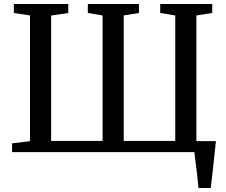

<svg xmlns="http://www.w3.org/2000/svg" viewBox="-20 -763 1136 963"><path d="M40.5 0V-44L130.5 -55V-685.5L49.5 -698V-743H322.5V-698L236.5 -685V-56H494.5V-685.5L420.5 -698V-743H677V-698L600.5 -685.5V-56H859V-685.5L783.5 -698V-743H1044.5V-698L965 -685.5V-55.5L966 -55H1063Q1059 -21.5 1054.8 20.8Q1050.5 63 1045.8 105.2Q1041 147.5 1037 180H975.5Q973.5 152.5 969.5 119.5Q965.5 86.5 961.5 55Q957.5 23.5 955 0Z"/></svg>

Font: Merriweather Text
Style: Regular
Weight: 400
Designer: Eben Sorkin
Foundry: Eben Sorkin
Version: Version 2.100; ttfautohint (v1.7.19-72a1) -l 8 -r 50 -G 200 